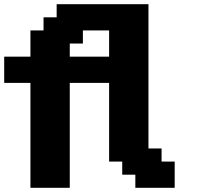

<svg xmlns="http://www.w3.org/2000/svg" viewBox="-20 -895 977 915"><path d="M625 0H812.5V-125H750V-187.5H687.5V-875H250V-812.5H187.5V-750H125V-625H0V-500H125V0H312.5V-500H500V-125H562.5V-62.5H625ZM500 -625H312.5V-687.5H375V-750H500Z"/></svg>

Font: Faithful 32x
Style: Semibold
Weight: 400
Foundry: Faithful Resource Pack
Version: Version 1.0; January 27, 2023